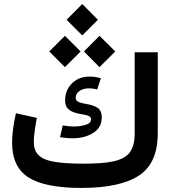

<svg xmlns="http://www.w3.org/2000/svg" viewBox="-20 -926 865 946"><path d="M385.3 -751.5 462.4 -828.6 385.3 -906.2 308.1 -828.6ZM470.2 -595.2 547.9 -672.4 470.2 -749.5 393.6 -672.4ZM299.8 -595.2 377.4 -672.4 299.8 -749.5 222.7 -672.4ZM335.4 -244.6C377 -244.6 412.1 -253.4 439.9 -271.5C467.8 -289.1 481.4 -314.5 481.4 -347.2C481.4 -369.1 475.1 -384.8 461.9 -394C448.7 -402.8 431.6 -409.2 410.6 -412.6C371.1 -419.9 353 -424.3 353 -444.3C353 -473.6 382.8 -490.7 418.5 -490.7C432.6 -490.7 445.8 -488.8 458.5 -484.9L477.1 -540.5C458 -545.9 439.5 -548.8 421.9 -548.8C387.2 -548.8 358.4 -538.1 335.4 -516.1C312.5 -494.1 300.8 -465.8 300.8 -430.2C300.8 -387.2 331.1 -372.6 376.5 -364.3C411.1 -358.4 428.7 -354.5 428.7 -338.4C428.7 -325.7 419.9 -316.4 402.3 -311C384.8 -305.7 365.2 -302.7 343.8 -302.7C325.7 -302.7 307.6 -304.7 289.1 -308.1L275.9 -250C298.3 -246.6 318.4 -244.6 335.4 -244.6ZM390.6 -119.6C328.6 -119.6 279.8 -123 244.1 -129.4C172.9 -142.6 146.5 -172.9 146.5 -229C146.5 -242.2 147.9 -260.3 151.4 -283.2C154.3 -305.7 157.7 -326.2 161.6 -345.2L58.6 -368.2C47.4 -321.3 39.6 -266.1 39.6 -223.1C39.6 -142.6 66.9 -85.4 121.1 -51.3C175.3 -17.1 261.7 0 381.3 0C507.8 0 602.5 -20.5 664.6 -61C726.6 -101.6 757.3 -170.9 757.3 -269.5V-668.5H643.6V-269.5C643.6 -228 635.7 -196.8 619.6 -175.3C587.4 -132.3 516.1 -119.6 390.6 -119.6Z"/></svg>

Font: Estedad SemiBold
Style: Regular
Weight: 600
Designer: Amin Abedi
Version: Version 7.3